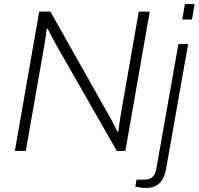

<svg xmlns="http://www.w3.org/2000/svg" viewBox="-20 -743 978 945"><path d="M53 0 173 -686H228L515 -177Q521 -167 529 -152Q537 -137 545 -121.5Q553 -106 558 -94L562 -95Q565 -113 567.5 -132.5Q570 -152 574 -177L663 -686H717L597 0H555L259 -518Q252 -531 237.5 -557.5Q223 -584 215 -602L210 -601Q208 -582 204.5 -559.5Q201 -537 198 -519L107 0ZM877 -647 890 -723H938L925 -647ZM697 182Q688 182 678.5 181Q669 180 660.5 178.5Q652 177 646 175L652 141H691Q716 141 730.5 128Q745 115 749 90L858 -526H906L798 85Q794 111 783 133.5Q772 156 751.5 169Q731 182 697 182Z"/></svg>

Font: Archivo SemiBold Thin
Style: Italic
Weight: 250
Italic angle: -10°
Version: Version 2.001